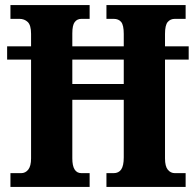

<svg xmlns="http://www.w3.org/2000/svg" viewBox="-20 -734 769 754"><path d="M21 0V-54H63Q80 -54 91 -68Q102 -82 102 -112V-500H8V-552H102V-601Q102 -635 89 -647.5Q76 -660 56 -660H21V-714H332V-660H300Q283 -660 273.5 -647.5Q264 -635 264 -603V-552H466V-601Q466 -635 456 -647.5Q446 -660 426 -660H398V-714H709V-660H667Q649 -660 638.5 -647.5Q628 -635 628 -601V-552H721V-500H628V-112Q628 -81 639 -67.5Q650 -54 667 -54H709V0H398V-54H426Q446 -54 456 -68.5Q466 -83 466 -116V-342H264V-112Q264 -54 300 -54H332V0ZM264 -404H466V-500H264Z"/></svg>

Font: Noto Serif Tamil Condensed ExtraBold
Style: Italic
Weight: 800
Width: 3
Italic angle: -12°
Designer: Indian Type Foundry, Tom Grace, and the Monotype Design Team
Foundry: Monotype Imaging Inc.
Version: Version 2.003; ttfautohint (v1.8.4.7-5d5b)